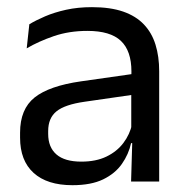

<svg xmlns="http://www.w3.org/2000/svg" viewBox="-20 -520 534 550"><path d="M436 0H355.5L359 -118.5L356 -131V-286.5L356.5 -315Q356.5 -374.5 326.2 -403Q296 -431.5 230.5 -431.5Q178 -431.5 134.2 -416.5Q90.5 -401.5 56.5 -381.5L64 -450.5Q83 -462 109.2 -473.2Q135.5 -484.5 169.2 -492Q203 -499.5 243.5 -499.5Q296 -499.5 332.8 -486.8Q369.5 -474 392.2 -450Q415 -426 425.5 -392Q436 -358 436 -316ZM187.5 10.5Q115 10.5 76.2 -24.8Q37.5 -60 37.5 -125.5V-140Q37.5 -207.5 79.2 -240.8Q121 -274 212 -287L366.5 -309L371 -250L222 -228.5Q166 -220.5 142 -201.2Q118 -182 118 -144.5V-136.5Q118 -98 141.8 -77.5Q165.5 -57 213 -57Q255 -57 285 -71.5Q315 -86 333.5 -110.5Q352 -135 358.5 -165L371 -110H355.5Q348.5 -78 329.2 -50.5Q310 -23 275.5 -6.2Q241 10.5 187.5 10.5Z"/></svg>

Font: Anek Malayalam
Style: Regular
Weight: 400
Version: Version 1.003